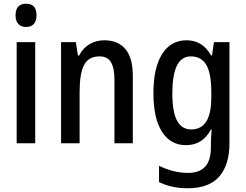

<svg xmlns="http://www.w3.org/2000/svg" viewBox="-20 -765 1313 1025"><path d="M120 -745Q175 -745 175 -683Q175 -652 160 -636.5Q145 -621 120 -621Q94 -621 78.5 -636.5Q63 -652 63 -683Q63 -745 120 -745ZM168 -540V0H69V-540Z M536 -550Q610 -550 649.5 -503Q689 -456 689 -360V0H591V-340Q591 -401 572.5 -432.5Q554 -464 512 -464Q453 -464 429 -418.5Q405 -373 405 -274V0H306V-540H385L396 -468H402Q423 -509 458.5 -529.5Q494 -550 536 -550Z M976 -550Q1017 -550 1049.5 -531Q1082 -512 1107 -469H1112L1122 -540H1205V-1Q1205 115 1150.5 177.5Q1096 240 981 240Q896 240 829 207V120Q906 158 984 158Q1044 158 1075 125Q1106 92 1106 19V4Q1106 -12 1107 -33.5Q1108 -55 1110 -73H1106Q1082 -30 1049 -10Q1016 10 973 10Q890 10 844.5 -62Q799 -134 799 -267Q799 -403 845.5 -476.5Q892 -550 976 -550ZM998 -464Q900 -464 900 -266Q900 -168 925 -121Q950 -74 1001 -74Q1054 -74 1081 -116Q1108 -158 1108 -247V-271Q1108 -373 1081.5 -418.5Q1055 -464 998 -464Z"/></svg>

Font: Noto Sans Telugu Condensed Medium
Style: Regular
Weight: 500
Width: 3
Designer: Jelle Bosma - Monotype Design Team
Foundry: Monotype Imaging Inc.
Version: Version 2.005; ttfautohint (v1.8.4.7-5d5b)